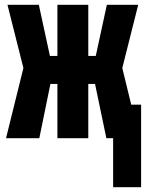

<svg xmlns="http://www.w3.org/2000/svg" viewBox="-20 -573 605 796"><path d="M5 0 77 -291 11 -553H141L187 -341H218V-553H346V-341H377L423 -553H553L487 -291L524 -139H565V203H449V0H421L374 -225H346V0H218V-225H189L143 0Z"/></svg>

Font: Noto Sans Mono SemiCondensed Black
Style: Regular
Weight: 900
Width: 4
Designer: Monotype Design Team
Foundry: Monotype Imaging Inc.
Version: Version 2.014; ttfautohint (v1.8.4.7-5d5b)